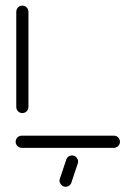

<svg xmlns="http://www.w3.org/2000/svg" viewBox="-20 -539 483 700"><path d="M417.4 -22.2Q417.4 -16.3 414.4 -11.1Q411.5 -5.9 406.3 -3Q401.1 0 395.2 0H59.3Q53.3 0 48.1 -3Q43 -5.9 40 -11.1Q37 -16.3 37 -22.2Q37 -28.1 40 -33.3Q43 -38.5 48.1 -41.5Q53.3 -44.4 59.3 -44.4H395.2Q401.1 -44.4 406.3 -41.5Q411.5 -38.5 414.4 -33.3Q417.4 -28.1 417.4 -22.2ZM61.5 -126.7Q55.6 -126.7 50.4 -129.6Q45.2 -132.6 42.2 -137.8Q39.3 -143 39.3 -148.9V-496.3Q39.3 -502.2 42.2 -507.4Q45.2 -512.6 50.4 -515.6Q55.6 -518.5 61.5 -518.5Q67.4 -518.5 72.6 -515.6Q77.8 -512.6 80.7 -507.4Q83.7 -502.2 83.7 -496.3V-148.9Q83.7 -143 80.7 -137.8Q77.8 -132.6 72.6 -129.6Q67.4 -126.7 61.5 -126.7ZM198.1 113 221.5 43.3Q223.3 36.7 229.3 32.2Q235.2 27.8 242.6 27.8Q250 27.8 255.6 32Q261.1 36.3 263.5 43Q265.9 49.6 263.7 56.7L240.4 126.3Q238.5 133 232.6 137.4Q226.7 141.9 219.3 141.9Q211.9 141.9 206.3 137.6Q200.7 133.3 198.3 126.7Q195.9 120 198.1 113Z"/></svg>

Font: 26F Galaxy Sans
Style: Regular
Weight: 400
Designer: C₂₉H₂₅N₃O₅
Version: Version 1.100;FEAKit 1.0